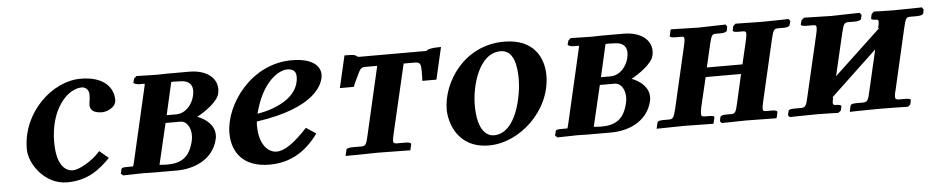

<svg xmlns="http://www.w3.org/2000/svg" viewBox="-34 -644 4167 854"><g transform="rotate(-5 2050.0 -217.5)"><path d="M238 10C330 10 384 -33 432 -82L392 -116C352 -70 292 -41 269 -41C243 -41 196 -59 196 -173C196 -318 274 -405 340 -405C348 -405 371 -399 371 -370C371 -340 367 -342 367 -323C367 -306 377 -287 421 -287C436 -287 483 -300 483 -337C483 -387 447 -444 337 -444C212 -444 72 -318 72 -152C72 -88 138 10 238 10Z M489 1C514 0 553 0 578 -1L625 0H731C799 0 891 -30 913 -124C915 -130 915 -137 915 -143C915 -185 880 -215 840 -230C873 -247 933 -289 941 -323C943 -331 944 -338 944 -345C944 -396 898 -433 821 -433H724C709 -433 693 -432 678 -432L586 -434L575 -424L570 -406C569 -403 583 -397 595 -397H619C621 -397 618.9 -389 615 -372L542 -55C539 -40 537 -36 535 -35H510C492 -35 485 -33 484 -28L479 -8ZM697 -215H764C789 -215 809 -188 809 -150C809 -143 808 -134 806 -125C789 -53 751 -30 688 -30C677 -30 666 -31 654 -32ZM705 -249 738 -394C743 -394 747 -395 751 -395C756 -395 763 -394 775 -394C804 -394 832 -385 832 -347C832 -340 831 -333 829 -324C820 -286 790 -249 747 -249Z M1407 -369C1407 -405 1376 -444 1280 -444C1097 -444 976 -271 976 -145C976 -58 1026 10 1142 10C1233 10 1304 -31 1361 -110L1317 -139C1257 -75 1214 -45 1178 -45C1143 -45 1101 -80 1101 -167C1101 -171 1101 -178 1102 -186C1372 -224 1407 -332 1407 -369ZM1296 -370C1296 -273 1182 -232 1108 -220C1143 -360 1218 -405 1257 -405C1280 -405 1296 -395 1296 -370Z M1703 -77 1775 -386H1823C1849 -386 1852 -378 1852 -346V-330C1852 -323 1852 -312 1851 -302H1914L1947 -445C1907 -445 1896 -441 1888 -438C1881 -435 1884 -433 1877 -433H1580C1575 -433 1570 -436 1567 -439C1562 -442 1561 -445 1516 -445L1483 -302H1545C1550 -316 1557 -330 1562 -340C1581 -381 1584 -386 1604 -386H1657L1586 -77C1578 -42 1574 -36 1558 -35H1518C1500 -35 1489 -32 1488 -26L1482 1C1521 1 1583 0 1622 -1L1771 1L1777 -25C1778 -31 1770 -35 1752 -35H1712C1703 -36 1698 -38 1698 -47C1698 -53 1700 -62 1703 -77Z M1948 -165C1948 -111 1979 10 2122 10C2259 10 2403 -121 2403 -279C2403 -351 2366 -444 2228 -444C2048 -444 1948 -285 1948 -165ZM2074 -173C2074 -260 2112 -403 2209 -403C2268 -403 2279 -333 2279 -272C2279 -208 2251 -33 2147 -33C2124 -33 2074 -50 2074 -173Z M2428 1C2453 0 2492 0 2517 -1L2564 0H2670C2738 0 2830 -30 2852 -124C2854 -130 2854 -137 2854 -143C2854 -185 2819 -215 2779 -230C2812 -247 2872 -289 2880 -323C2882 -331 2883 -338 2883 -345C2883 -396 2837 -433 2760 -433H2663C2648 -433 2632 -432 2617 -432L2525 -434L2514 -424L2509 -406C2508 -403 2522 -397 2534 -397H2558C2560 -397 2557.9 -389 2554 -372L2481 -55C2478 -40 2476 -36 2474 -35H2449C2431 -35 2424 -33 2423 -28L2418 -8ZM2636 -215H2703C2728 -215 2748 -188 2748 -150C2748 -143 2747 -134 2745 -125C2728 -53 2690 -30 2627 -30C2616 -30 2605 -31 2593 -32ZM2644 -249 2677 -394C2682 -394 2686 -395 2690 -395C2695 -395 2702 -394 2714 -394C2743 -394 2771 -385 2771 -347C2771 -340 2770 -333 2768 -324C2759 -286 2729 -249 2686 -249Z M3024 -355 2960 -78C2951 -43 2948 -36 2931 -35H2906C2889 -35 2878 -33 2877 -26L2872 -5L2871 1C2905 1 2962 -1 2996 -1L3124 1L3126 -5L3131 -26C3133 -32 3125 -35 3106 -35H3086C3076 -36 3073 -38 3073 -48C3073 -54 3074 -64 3077 -78L3108 -209H3266L3236 -77C3228 -42 3224 -35 3208 -35H3187C3170 -35 3159 -32 3158 -26L3154 -8L3161 1C3193 0 3240 0 3271 -1L3405 1L3408 -5L3412 -25C3414 -31 3406 -35 3388 -35H3362C3352 -35 3348 -37 3348 -47C3348 -53 3350 -62 3353 -77L3417 -354C3426 -391 3430 -397 3446 -397H3471C3489 -397 3499 -401 3500 -407L3505 -424L3498 -434C3461 -433 3409 -432 3372 -432L3261 -434L3250 -424L3246 -406C3244 -400 3253 -397 3271 -397H3292C3301 -397 3305 -395 3305 -385C3305 -378 3303 -368 3300 -354L3276 -251H3117L3141 -355C3150 -392 3154 -397 3169 -397H3190C3208 -397 3218 -401 3220 -407L3223 -424L3217 -434C3181 -433 3131 -432 3096 -431L2972 -434L2970 -428L2965 -406C2963 -400 2972 -397 2990 -397H3015C3025 -397 3029 -395 3029 -385C3029 -379 3027 -369 3024 -355Z M3688 -431 3567 -434 3555 -424 3550 -406C3549 -400 3558 -397 3576 -397H3605C3615 -397 3619 -395 3619 -384C3619 -377 3617 -365 3613 -349L3550 -78C3543 -46 3539 -36 3521 -35H3492C3474 -35 3463 -33 3462 -26L3458 -8L3465 1C3465 1 3546 -1 3588 -1C3619 -1 3682 1 3682 1L3694 -8L3698 -26C3699 -32 3691 -35 3672 -35C3664 -35 3661 -39 3661 -46C3661 -52 3663 -59 3665 -68V-70L3660 -68L3870 -266L3827 -80C3820 -48 3816 -36 3798 -35H3768C3751 -35 3741 -33 3739 -26L3733 1C3733 1 3823 -1 3866 -1C3910 -1 3993 1 3993 1L4004 -8L4008 -26C4010 -32 4001 -35 3983 -35H3953C3943 -36 3939 -39 3939 -49C3939 -56 3941 -66 3945 -80L4007 -350C4016 -388 4019 -397 4036 -397H4066C4085 -397 4095 -401 4097 -407L4100 -424L4093 -434C4093 -434 4010 -432 3965 -432C3937 -432 3879 -434 3879 -434L3868 -424L3864 -406C3862 -400 3871 -397 3889 -397C3894 -397 3896 -393 3896 -386C3896 -379 3894 -369 3891 -358L3897 -360L3686 -162L3730 -350C3739 -388 3743 -397 3759 -397H3789C3807 -397 3818 -401 3819 -407L3823 -424L3815 -434Z"/></g></svg>

Font: Linux Libertine O
Style: Bold Italic
Weight: 700
Italic angle: -11.5°
Designer: Philipp H. Poll
Foundry: Philipp H. Poll
Version: Version 4.1.0